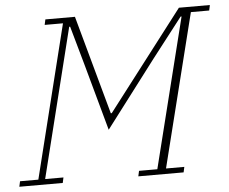

<svg xmlns="http://www.w3.org/2000/svg" viewBox="-57 -756 974 815"><g transform="rotate(-5 429.5 -349.0)"><path d="M-2 -23H76L238 -675H160L165 -698H291L407 -277H411L734 -698H866L861 -675H783L620 -23H698L693 0H500L505 -23H583L742 -660H738L607 -491L392 -208L314 -491L267 -658H263L105 -23H183L178 0H-7Z"/></g></svg>

Font: IBM Plex Serif ExtLt
Style: Italic
Weight: 200
Italic angle: -14°
Designer: Mike Abbink, Paul van der Laan, Pieter van Rosmalen
Foundry: Bold Monday
Version: Version 3.001